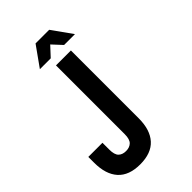

<svg xmlns="http://www.w3.org/2000/svg" viewBox="-515 -949 1037 1037"><g transform="rotate(-45 3.0 -431.0)"><path d="M81 -700V-182Q81 -94 38.5 -47Q-4 0 -89 0Q-174 0 -216.5 -47Q-259 -94 -259 -182V-227H-151V-175Q-151 -136 -135.5 -120.5Q-120 -105 -92 -105Q-65 -105 -49 -120.5Q-33 -136 -33 -175V-700ZM-27 -862H77L159 -747H76L25 -802L-26 -747H-109Z"/></g></svg>

Font: Booming Bebas 2
Style: Regular
Weight: 400
Designer: Ryoichi Tsunekawa
Foundry: Ryoichi Tsunekawa
Version: Version 2.000